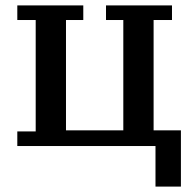

<svg xmlns="http://www.w3.org/2000/svg" viewBox="-20 -540 716 710"><path d="M555 0H44V-54H112V-466H44V-520H288V-466H224V-58H436V-466H372V-520H616V-466H548V-58H649V150H555Z"/></svg>

Font: IBM Plex Serif Medium
Style: Regular
Weight: 500
Designer: Mike Abbink, Paul van der Laan, Pieter van Rosmalen
Foundry: Bold Monday
Version: Version 2.5